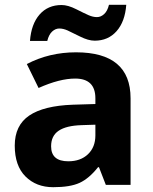

<svg xmlns="http://www.w3.org/2000/svg" viewBox="-20 -777 644 807"><path d="M194.8 -162.1Q194.8 -99.1 267.1 -99.1Q318.8 -99.1 349.9 -128.9Q380.9 -158.7 380.9 -208V-252.9L323.2 -251Q258.3 -249 226.6 -227.5Q194.8 -206.1 194.8 -162.1ZM286.1 -336.9 380.9 -339.8V-363.8Q380.9 -446.8 295.9 -446.8Q230.5 -446.8 142.1 -407.2L92.8 -507.8Q187 -557.1 299.3 -557.1Q528.8 -557.1 528.8 -363.8V0H424.8L396 -74.2H392.1Q354.5 -26.9 314.7 -8.5Q274.9 9.8 203.6 9.8Q132.3 9.8 87.2 -35.2Q42 -80.1 42 -165Q42 -250 102.8 -291.3Q163.6 -332.5 286.1 -336.9ZM178.7 -605H106Q111.3 -675.8 146.2 -715.8Q181.2 -755.9 238.8 -755.9Q265.6 -755.9 300.3 -738.3Q335 -720.7 353 -712.9Q371.1 -705.1 387.5 -705.1Q403.8 -705.1 417.7 -717.8Q431.6 -730.5 438 -756.8H510.7Q505.4 -686 470 -646Q434.6 -606 377.9 -606Q351.1 -606 316.4 -623.5Q281.7 -641.1 263.7 -649.2Q245.6 -657.2 229.2 -657.2Q212.9 -657.2 199 -644.3Q185.1 -631.3 178.7 -605Z"/></svg>

Font: NotoSans-Bold
Style: Bold
Weight: 700
Designer: Monotype Design team
Foundry: Monotype Imaging Inc.
Version: Version 1.04